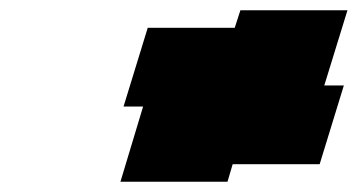

<svg xmlns="http://www.w3.org/2000/svg" viewBox="-20 -660 695 373"><path d="M220 -453H258L214 -307H422L432 -341H601L648 -494H610L655 -640H447L436 -606H267Z"/></svg>

Font: bitstorm
Style: ultextobl
Weight: 400
Version: Version 0.2